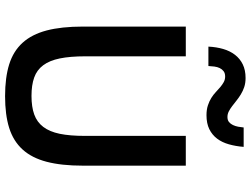

<svg xmlns="http://www.w3.org/2000/svg" viewBox="-132 -812 959 734"><g transform="rotate(90 347.0 -444.5)"><path d="M612.8 -282.2Q612.8 -200.2 597.9 -143.6Q583 -86.9 551 -51.8Q519 -16.6 468.8 -0.7Q418.5 15.1 347.2 15.1Q275.9 15.1 225.3 -0.7Q174.8 -16.6 142.8 -52Q110.8 -87.4 95.9 -144Q81.1 -200.7 81.1 -282.2V-675.8H194.8V-292Q194.8 -233.4 202.9 -194.1Q210.9 -154.8 229 -130.6Q247.1 -106.4 275.9 -96.2Q304.7 -85.9 346.2 -85.9Q388.2 -85.9 417.2 -96.4Q446.3 -106.9 464.6 -130.9Q482.9 -154.8 491 -193.8Q499 -232.9 499 -290V-675.8H612.8ZM157.7 -762.2Q159.2 -792.5 166.7 -818.6Q174.3 -844.7 189 -863.8Q203.6 -882.8 225.6 -893.6Q247.6 -904.3 277.8 -904.3Q296.9 -904.3 312.3 -899.2Q327.6 -894 340.3 -886.2Q353 -878.4 364 -869.6Q375 -860.8 385.3 -853Q395.5 -845.2 405.5 -840.1Q415.5 -835 426.8 -835Q438.5 -835 445.8 -840.8Q453.1 -846.7 457.5 -856Q461.9 -865.2 463.9 -876Q465.8 -886.7 466.8 -897H541Q538.6 -866.7 531.2 -840.6Q523.9 -814.5 509.5 -795.4Q495.1 -776.4 473.1 -765.6Q451.2 -754.9 419.9 -754.9Q398.4 -754.9 382.3 -760.3Q366.2 -765.6 353.8 -773.4Q341.3 -781.2 331.5 -790.5Q321.8 -799.8 312.5 -807.6Q303.2 -815.4 293.5 -820.8Q283.7 -826.2 272 -826.2Q259.3 -826.2 251.7 -820.3Q244.1 -814.5 239.7 -805.4Q235.4 -796.4 233.9 -784.9Q232.4 -773.4 231.9 -762.2Z"/></g></svg>

Font: Clear Sans Medium
Style: Regular
Weight: 500
Foundry: Intel Corporation
Version: Version 1.00